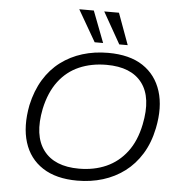

<svg xmlns="http://www.w3.org/2000/svg" viewBox="-61 -999 1015 1065"><g transform="rotate(5 446.0 -466.0)"><path d="M408 8Q290 8 215 -41Q140 -90 112.5 -178.5Q85 -267 108 -386Q126 -468 163.5 -529.5Q201 -591 255 -631.5Q309 -672 375.5 -692.5Q442 -713 518 -713Q638 -713 712 -664Q786 -615 814 -526.5Q842 -438 818 -320Q801 -237 763 -175.5Q725 -114 671 -73.5Q617 -33 550.5 -12.5Q484 8 408 8ZM412 -59Q496 -59 563.5 -89Q631 -119 677.5 -180Q724 -241 743 -334Q774 -485 713.5 -565.5Q653 -646 515 -646Q431 -646 363 -616.5Q295 -587 249 -526Q203 -465 183 -372Q153 -222 214 -140.5Q275 -59 412 -59ZM575 -765 476 -940H558L622 -765ZM438 -765 337 -940H418L485 -765Z"/></g></svg>

Font: Nunito Sans 7pt SemiExpanded Light
Style: Italic
Weight: 300
Width: 6
Italic angle: -9°
Designer: Vernon Adams
Foundry: Vernon Adams
Version: Version 3.101;gftools[0.9.27]